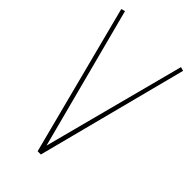

<svg xmlns="http://www.w3.org/2000/svg" viewBox="-218 -771 839 839"><g transform="rotate(45 202.0 -351.5)"><path d="M192 0 11 -698 29 -703 202 -45 375 -703 393 -698 212 0Z"/></g></svg>

Font: Georama SemiCondensed Thin
Style: Regular
Weight: 100
Width: 4
Designer: Jean-Baptiste Levee
Foundry: Production Type
Version: Version 1.000